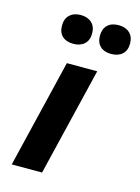

<svg xmlns="http://www.w3.org/2000/svg" viewBox="-101 -694 549 752"><g transform="rotate(15 173.5 -317.5)"><path d="M71.3 -576.7Q71.3 -604.5 87.9 -619.9Q104.5 -635.3 132.3 -635.3Q160.2 -635.3 176.8 -619.9Q193.4 -604.5 193.4 -576.7Q193.4 -548.8 176.8 -533.7Q160.2 -518.6 132.3 -518.6Q103.5 -518.6 87.4 -533.7Q71.3 -548.8 71.3 -576.7ZM225.1 -576.7Q225.1 -604.5 241.2 -619.9Q257.3 -635.3 286.1 -635.3Q314 -635.3 330.6 -619.9Q347.2 -604.5 347.2 -576.7Q347.2 -548.8 330.6 -533.7Q314 -518.6 285.2 -518.6Q257.3 -518.6 241.2 -533.7Q225.1 -548.8 225.1 -576.7ZM127.9 -439H251L145 0H22Z"/></g></svg>

Font: PT Astra Sans
Style: Bold Italic
Weight: 700
Italic angle: -16°
Designer: A.Korolkova, I. Chaeva
Foundry: ParaType Ltd
Version: Version 1.002W